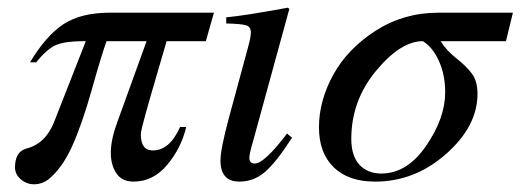

<svg xmlns="http://www.w3.org/2000/svg" viewBox="-20 -461 1353 499"><path d="M536 -428 515 -354H413Q410 -343 391 -278.5Q372 -214 359 -167.5Q346 -121 346 -112Q346 -70 377 -70Q421 -70 448 -131H464Q451 -76 414.5 -32.5Q378 11 327 11Q297 11 282.5 -10.5Q268 -32 268 -64Q268 -98 285 -144L361 -354H257Q245 -322 219 -229.5Q193 -137 167 -80Q141 -23 105 6Q88 18 69 18Q49 18 34 5Q19 -8 19 -26Q19 -67 49 -75Q99 -88 121 -145L203 -354H197Q152 -354 128 -345Q104 -336 74 -299H58Q100 -369 145.5 -398.5Q191 -428 265 -428Z M726 -114 739 -103Q697 -38 668 -13.5Q639 11 602 11Q553 11 553 -44Q553 -73 575 -155L623 -332Q632 -364 632 -376Q632 -391 620.5 -395Q609 -399 568 -400V-416Q614 -420 728 -441L732 -438L638 -95Q628 -61 628 -51Q628 -36 642 -36Q667 -36 726 -114Z M1313 -428 1295 -354H1125Q1140 -330 1166 -309.5Q1192 -289 1206.5 -269.5Q1221 -250 1221 -217Q1221 -133 1139.5 -61Q1058 11 955 11Q885 11 847 -26.5Q809 -64 809 -130Q809 -199 846 -266.5Q883 -334 956 -381Q1029 -428 1119 -428ZM1137 -221Q1137 -267 1120.5 -303Q1104 -339 1079 -354Q1021 -354 957 -276.5Q893 -199 893 -100Q893 -56 914 -33Q935 -10 971 -10Q1038 -10 1087.5 -82Q1137 -154 1137 -221Z"/></svg>

Font: STIX MathJax Main
Style: Italic
Weight: 400
Italic angle: -16.33°
Designer: MicroPress Inc., with final additions and corrections provided by Coen Hoffman, Elsevier (retired)
Version: Version 1.1.1